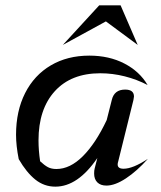

<svg xmlns="http://www.w3.org/2000/svg" viewBox="-20 -688 602 718"><path d="M533 -94Q492 -48 451 -21Q410 6 378 6Q356 6 344 -6Q332 -18 332 -39Q332 -51 334 -58L344 -97Q271 10 187 10Q145 10 112 -16.5Q79 -43 50 -93Q40 -143 40 -184Q40 -273 74 -340Q108 -407 170 -443.5Q232 -480 314 -480Q388 -480 445 -450.5Q502 -421 532 -370Q492 -391 446.5 -402.5Q401 -414 355 -414Q246 -414 185 -347Q124 -280 124 -163Q124 -126 130 -85Q146 -70 159 -63Q172 -56 191 -56Q242 -56 290 -104Q338 -152 379 -239L398 -314Q407 -353 448 -353Q481 -353 481 -327Q481 -324 479 -314L422 -84Q420 -78 420 -73Q420 -57 442 -57Q477 -57 533 -94ZM351 -668H431L495 -520L376 -608L215 -520Z"/></svg>

Font: Srisakdi
Style: Bold
Weight: 700
Designer: Cadson Demak Co.,Ltd.
Foundry: Cadson Demak Co.,Ltd.
Version: Version 1.000